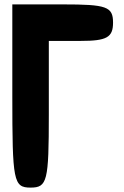

<svg xmlns="http://www.w3.org/2000/svg" viewBox="-20 -903 562 873"><path d="M36 -467C36 -79 41 -50 119 -50C195 -50 202 -79 202 -383V-717H348C465 -717 494 -733 494 -800C494 -873 465 -883 265 -883H36Z"/></svg>

Font: Hussar Skorodowane
Style: Bold
Weight: 700
Foundry: Cannot Into Space Fonts
Version: Version 0.892